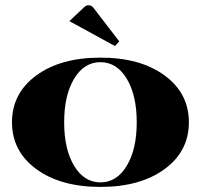

<svg xmlns="http://www.w3.org/2000/svg" viewBox="-20 -716 774 740"><path d="M247.4 -634.6 305.9 -689.7Q312.5 -695.8 321.7 -695.8Q332.2 -695.8 339.2 -687.1L439.7 -556.4L423.1 -538.5ZM265.7 -412.6Q227.3 -348.8 227.3 -244.8Q227.3 -140.7 265.7 -76.9Q304.2 -13.1 367.1 -13.1Q430.1 -13.1 468.5 -76.9Q507 -140.7 507 -244.8Q507 -348.8 468.5 -412.6Q430.1 -476.4 367.1 -476.4Q304.2 -476.4 265.7 -412.6ZM120 -64.2Q26.2 -132.9 26.2 -244.8Q26.2 -356.6 120 -425.3Q213.7 -493.9 367.1 -493.9Q520.5 -493.9 614.3 -425.3Q708 -356.6 708 -244.8Q708 -132.9 614.3 -64.2Q520.5 4.4 367.1 4.4Q213.7 4.4 120 -64.2Z"/></svg>

Font: Wabroye
Style: Medium
Weight: 500
Designer: gluk
Foundry: gluk
Version: Version 0.14